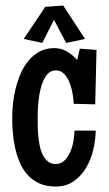

<svg xmlns="http://www.w3.org/2000/svg" viewBox="-20 -683 400 707"><path d="M335.4 -499 330.6 -298.8 251.5 -300.8Q251 -314.5 247.8 -335.2Q244.6 -356 237.3 -375.7Q230 -395.5 217.3 -409.7Q204.6 -423.8 185.1 -423.8Q169.4 -423.8 158.4 -413.6Q147.5 -403.3 140.1 -387.2Q132.8 -371.1 128.4 -351.1Q124 -331.1 121.8 -311.5Q119.6 -292 119.1 -275.1Q118.7 -258.3 118.7 -248Q118.7 -236.8 118.9 -220Q119.1 -203.1 120.8 -184.3Q122.6 -165.5 126.2 -146.7Q129.9 -127.9 137.5 -112.8Q145 -97.7 156.5 -88.4Q168 -79.1 185.1 -79.1Q205.1 -79.1 218.3 -92.8Q231.4 -106.4 239.5 -125.7Q247.6 -145 250.7 -166Q253.9 -187 254.4 -202.1H332.5Q332 -168.9 323.7 -132.8Q315.4 -96.7 297.6 -66.2Q279.8 -35.6 252 -15.9Q224.1 3.9 185.1 3.9Q150.9 3.9 125.7 -7.3Q100.6 -18.6 82.8 -37.8Q64.9 -57.1 53.7 -82.8Q42.5 -108.4 36.1 -136.5Q29.8 -164.6 27.3 -193.8Q24.9 -223.1 24.9 -250Q24.9 -273.4 27.8 -301.5Q30.8 -329.6 37.8 -357.9Q44.9 -386.2 56.6 -413.1Q68.4 -439.9 85.7 -460.4Q103 -481 126.2 -493.4Q149.4 -505.9 180.2 -505.9Q204.6 -505.9 226.6 -493.2Q248.5 -480.5 264.2 -461.9L273.9 -503.9ZM293 -539.6 223.6 -524.9 178.7 -609.9 135.7 -524.9 67.4 -539.6 146.5 -657.7 212.9 -662.6Z"/></svg>

Font: Maiden Orange
Style: Regular
Weight: 400
Designer: Astigmatic (AOETI)
Foundry: Astigmatic (AOETI)
Version: Version 1.001